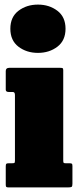

<svg xmlns="http://www.w3.org/2000/svg" viewBox="-20 -815 340 835"><path d="M25 -690Q25 -741 60.2 -768Q95.5 -795 145 -795Q194.5 -795 229.8 -768Q265 -741 265 -690Q265 -639 229.8 -612Q194.5 -585 145 -585Q95.5 -585 60.2 -612Q25 -639 25 -690ZM35.5 -415H18Q5 -415 5 -425V-506Q5 -520 20 -520H242.5Q249.5 -520 252.2 -518.5Q255 -517 255 -510V-117.5Q255 -110 256.5 -107.5Q258 -105 265.5 -105H281Q289.5 -105 292.2 -103.2Q295 -101.5 295 -93V-15.5Q295 -4.5 291.2 -2.2Q287.5 0 276 0H17Q9.5 0 7.2 -2.2Q5 -4.5 5 -12.5V-90.5Q5 -100 7.2 -102.5Q9.5 -105 18.5 -105H32Q40 -105 42.5 -106.5Q45 -108 45 -116V-402Q45 -415 35.5 -415Z"/></svg>

Font: Besley* Condensed Fatface
Style: Regular
Weight: 900
Width: 3
Designer: Owen Earl
Foundry: indestructible type*
Version: Version 3.000; ttfautohint (v1.8.3)